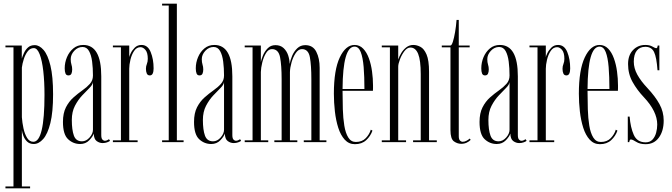

<svg xmlns="http://www.w3.org/2000/svg" viewBox="-20 -770 3638 1040"><path d="M9.5 250V240H53V-513.5H9.5V-523.5H98V-452.5Q102 -465.5 109.8 -482.8Q117.5 -500 131.5 -512.8Q145.5 -525.5 168 -525.5Q193.5 -525.5 216.2 -499.2Q239 -473 253.2 -414.5Q267.5 -356 267.5 -259Q267.5 -162.5 252.8 -103.2Q238 -44 214 -17Q190 10 163 10Q140.5 10 127 -3Q113.5 -16 106.8 -33.8Q100 -51.5 98.5 -65.5V240H143V250ZM160.5 -2Q221 -2 221 -256.5Q221 -327.5 214.5 -384.8Q208 -442 195 -475.8Q182 -509.5 163 -509.5Q143.5 -509.5 130 -491.8Q116.5 -474 108.8 -449.5Q101 -425 98.5 -404V-135Q100.5 -105.5 107.2 -74.5Q114 -43.5 127 -22.8Q140 -2 160.5 -2Z M414 10Q376.5 10 348.8 -16Q321 -42 321 -109.5Q321 -157 337.2 -188.8Q353.5 -220.5 377.8 -242Q402 -263.5 426.2 -280.5Q450.5 -297.5 467 -316Q483.5 -334.5 483.5 -361Q483.5 -401 479 -436.2Q474.5 -471.5 462.2 -493.5Q450 -515.5 427 -515.5Q401.5 -515.5 382.2 -494.8Q363 -474 363 -449.5Q363 -432.5 367 -420.2Q371 -408 371 -394Q371 -380 366.8 -370.8Q362.5 -361.5 350.5 -361.5Q339 -361.5 334.8 -371.8Q330.5 -382 330.5 -400Q330.5 -431.5 342.8 -460.5Q355 -489.5 377.5 -508Q400 -526.5 431 -526.5Q528.5 -526.5 528.5 -356.5V-39Q528.5 -21 534.5 -14.2Q540.5 -7.5 548.5 -7.5Q554.5 -7.5 560.8 -10.5Q567 -13.5 570.5 -16L576 -7Q571 -3 560 1Q549 5 536 5Q518.5 5 503.5 -6Q488.5 -17 488 -46.5Q482.5 -30 463.2 -10Q444 10 414 10ZM424 -4.5Q447 -4.5 465.2 -25.2Q483.5 -46 483.5 -67V-325.5Q482 -311 464.8 -293.8Q447.5 -276.5 425.2 -253Q403 -229.5 386 -197Q369 -164.5 369 -120Q369 -66.5 380.2 -35.5Q391.5 -4.5 424 -4.5Z M591.5 0V-10H635V-513.5H591.5V-523.5H680V-460.5Q680.5 -465.5 688 -481.5Q695.5 -497.5 710 -512Q724.5 -526.5 746.5 -526.5Q780.5 -526.5 796.2 -488Q812 -449.5 812 -399.5Q812 -382 807.2 -371.8Q802.5 -361.5 791.5 -361.5Q779.5 -361.5 775 -372Q770.5 -382.5 770.5 -397.5Q770.5 -411.5 775.5 -423.5Q780.5 -435.5 780.5 -451.5Q780.5 -484.5 768 -499.5Q755.5 -514.5 741 -514.5Q720 -514.5 706.5 -494.2Q693 -474 686.5 -446.5Q680 -419 680 -397.5V-10H725.5V0Z M858 0V-10H894V-740H858V-750H938V-10H974.5V0Z M1124 10Q1086.5 10 1058.8 -16Q1031 -42 1031 -109.5Q1031 -157 1047.2 -188.8Q1063.5 -220.5 1087.8 -242Q1112 -263.5 1136.2 -280.5Q1160.5 -297.5 1177 -316Q1193.5 -334.5 1193.5 -361Q1193.5 -401 1189 -436.2Q1184.5 -471.5 1172.2 -493.5Q1160 -515.5 1137 -515.5Q1111.5 -515.5 1092.2 -494.8Q1073 -474 1073 -449.5Q1073 -432.5 1077 -420.2Q1081 -408 1081 -394Q1081 -380 1076.8 -370.8Q1072.5 -361.5 1060.5 -361.5Q1049 -361.5 1044.8 -371.8Q1040.5 -382 1040.5 -400Q1040.5 -431.5 1052.8 -460.5Q1065 -489.5 1087.5 -508Q1110 -526.5 1141 -526.5Q1238.5 -526.5 1238.5 -356.5V-39Q1238.5 -21 1244.5 -14.2Q1250.5 -7.5 1258.5 -7.5Q1264.5 -7.5 1270.8 -10.5Q1277 -13.5 1280.5 -16L1286 -7Q1281 -3 1270 1Q1259 5 1246 5Q1228.5 5 1213.5 -6Q1198.5 -17 1198 -46.5Q1192.5 -30 1173.2 -10Q1154 10 1124 10ZM1134 -4.5Q1157 -4.5 1175.2 -25.2Q1193.5 -46 1193.5 -67V-325.5Q1192 -311 1174.8 -293.8Q1157.5 -276.5 1135.2 -253Q1113 -229.5 1096 -197Q1079 -164.5 1079 -120Q1079 -66.5 1090.2 -35.5Q1101.5 -4.5 1134 -4.5Z M1305.5 0V-10H1348V-513.5H1305.5V-523.5H1393V-434Q1395.5 -447.5 1404.2 -469.2Q1413 -491 1429.8 -508.2Q1446.5 -525.5 1472 -525.5Q1499 -525.5 1516 -509.8Q1533 -494 1540.8 -470.5Q1548.5 -447 1549 -423.5Q1552.5 -444 1562.5 -467.8Q1572.5 -491.5 1590.2 -508.5Q1608 -525.5 1633.5 -525.5Q1675 -525.5 1693.2 -489.8Q1711.5 -454 1711.5 -402.5V-10H1748V0H1625.5V-10H1666.5V-340Q1666.5 -416 1658.5 -460Q1650.5 -504 1615.5 -504Q1596.5 -504 1582 -482.8Q1567.5 -461.5 1559.2 -432.2Q1551 -403 1550.5 -379.5V-10H1590.5V0H1466V-10H1505.5V-340Q1505.5 -416 1497 -460Q1488.5 -504 1453 -504Q1434 -504 1420.8 -482.2Q1407.5 -460.5 1400.5 -431.2Q1393.5 -402 1393 -380V-10H1433V0Z M1902.5 11Q1869.5 11 1847.2 -13.5Q1825 -38 1812.2 -78Q1799.5 -118 1794 -166.5Q1788.5 -215 1788.5 -262.5Q1788.5 -391.5 1820.5 -459Q1852.5 -526.5 1900.5 -526.5Q1928 -526.5 1947.2 -506.5Q1966.5 -486.5 1978.2 -454Q1990 -421.5 1995.2 -383Q2000.5 -344.5 2000.5 -307Q2000.5 -299.5 2000.5 -292.2Q2000.5 -285 2000 -278H1835.5V-275.5Q1835.5 -227 1837 -178.2Q1838.5 -129.5 1845 -89.5Q1851.5 -49.5 1866.5 -25.2Q1881.5 -1 1907.5 -1Q1941.5 -1 1961.5 -22Q1981.5 -43 1988.5 -67.5L1997.5 -62.5Q1987 -32.5 1963.5 -10.8Q1940 11 1902.5 11ZM1900.5 -517.5Q1837 -517.5 1835.5 -288H1954Q1954 -355 1949.8 -406.8Q1945.5 -458.5 1934 -488Q1922.5 -517.5 1900.5 -517.5Z M2048 0V-10H2092V-513.5H2048V-523.5H2137V-447.5Q2142.5 -464.5 2153.5 -482.8Q2164.5 -501 2181 -513.8Q2197.5 -526.5 2219 -526.5Q2238 -526.5 2257.5 -516.2Q2277 -506 2290.5 -474.8Q2304 -443.5 2304 -380.5V-10H2346V0H2217.5V-10H2259V-368Q2259 -444 2245 -478.2Q2231 -512.5 2203 -512.5Q2185.5 -512.5 2170.5 -492.8Q2155.5 -473 2146.2 -448.2Q2137 -423.5 2137 -409V-10H2179.5V0Z M2478.5 9Q2457 9 2438.5 -4.5Q2420 -18 2420 -65.5V-513.5H2373V-523.5H2420Q2426.5 -523.5 2433 -543.8Q2439.5 -564 2445 -596Q2450.5 -628 2453 -662H2465V-523.5H2524V-513.5H2465V-32.5Q2465 -15.5 2471.5 -8.8Q2478 -2 2486.5 -2Q2497.5 -2 2508.8 -8.5Q2520 -15 2524 -19.5L2529.5 -12.5Q2521 -3.5 2507.8 2.8Q2494.5 9 2478.5 9Z M2670.5 10Q2633 10 2605.2 -16Q2577.5 -42 2577.5 -109.5Q2577.5 -157 2593.8 -188.8Q2610 -220.5 2634.2 -242Q2658.5 -263.5 2682.8 -280.5Q2707 -297.5 2723.5 -316Q2740 -334.5 2740 -361Q2740 -401 2735.5 -436.2Q2731 -471.5 2718.8 -493.5Q2706.5 -515.5 2683.5 -515.5Q2658 -515.5 2638.8 -494.8Q2619.5 -474 2619.5 -449.5Q2619.5 -432.5 2623.5 -420.2Q2627.5 -408 2627.5 -394Q2627.5 -380 2623.2 -370.8Q2619 -361.5 2607 -361.5Q2595.5 -361.5 2591.2 -371.8Q2587 -382 2587 -400Q2587 -431.5 2599.2 -460.5Q2611.5 -489.5 2634 -508Q2656.5 -526.5 2687.5 -526.5Q2785 -526.5 2785 -356.5V-39Q2785 -21 2791 -14.2Q2797 -7.5 2805 -7.5Q2811 -7.5 2817.2 -10.5Q2823.5 -13.5 2827 -16L2832.5 -7Q2827.5 -3 2816.5 1Q2805.5 5 2792.5 5Q2775 5 2760 -6Q2745 -17 2744.5 -46.5Q2739 -30 2719.8 -10Q2700.5 10 2670.5 10ZM2680.5 -4.5Q2703.5 -4.5 2721.8 -25.2Q2740 -46 2740 -67V-325.5Q2738.5 -311 2721.2 -293.8Q2704 -276.5 2681.8 -253Q2659.5 -229.5 2642.5 -197Q2625.5 -164.5 2625.5 -120Q2625.5 -66.5 2636.8 -35.5Q2648 -4.5 2680.5 -4.5Z M2848 0V-10H2891.5V-513.5H2848V-523.5H2936.5V-460.5Q2937 -465.5 2944.5 -481.5Q2952 -497.5 2966.5 -512Q2981 -526.5 3003 -526.5Q3037 -526.5 3052.8 -488Q3068.5 -449.5 3068.5 -399.5Q3068.5 -382 3063.8 -371.8Q3059 -361.5 3048 -361.5Q3036 -361.5 3031.5 -372Q3027 -382.5 3027 -397.5Q3027 -411.5 3032 -423.5Q3037 -435.5 3037 -451.5Q3037 -484.5 3024.5 -499.5Q3012 -514.5 2997.5 -514.5Q2976.5 -514.5 2963 -494.2Q2949.5 -474 2943 -446.5Q2936.5 -419 2936.5 -397.5V-10H2982V0Z M3229.5 11Q3196.5 11 3174.2 -13.5Q3152 -38 3139.2 -78Q3126.5 -118 3121 -166.5Q3115.5 -215 3115.5 -262.5Q3115.5 -391.5 3147.5 -459Q3179.5 -526.5 3227.5 -526.5Q3255 -526.5 3274.2 -506.5Q3293.5 -486.5 3305.2 -454Q3317 -421.5 3322.2 -383Q3327.5 -344.5 3327.5 -307Q3327.5 -299.5 3327.5 -292.2Q3327.5 -285 3327 -278H3162.5V-275.5Q3162.5 -227 3164 -178.2Q3165.5 -129.5 3172 -89.5Q3178.5 -49.5 3193.5 -25.2Q3208.5 -1 3234.5 -1Q3268.5 -1 3288.5 -22Q3308.5 -43 3315.5 -67.5L3324.5 -62.5Q3314 -32.5 3290.5 -10.8Q3267 11 3229.5 11ZM3227.5 -517.5Q3164 -517.5 3162.5 -288H3281Q3281 -355 3276.8 -406.8Q3272.5 -458.5 3261 -488Q3249.5 -517.5 3227.5 -517.5Z M3477 11Q3445.5 11 3426 -1.8Q3406.5 -14.5 3397 -14.5Q3390 -14.5 3388.5 0H3380.5V-138.5H3390.5Q3395 -80 3413 -39.5Q3431 1 3477.5 1Q3500.5 1 3514.2 -13.8Q3528 -28.5 3534 -50.8Q3540 -73 3540 -95.5Q3540 -166.5 3468 -243Q3431 -282 3406.5 -325.8Q3382 -369.5 3382 -423Q3382 -471 3408.8 -498.8Q3435.5 -526.5 3475.5 -526.5Q3499 -526.5 3513.8 -517.8Q3528.5 -509 3535.5 -509Q3541 -509 3542.5 -523.5H3551.5V-389.5H3541.5Q3536.5 -460 3522.8 -488.2Q3509 -516.5 3475.5 -516.5Q3446 -516.5 3429.5 -496Q3413 -475.5 3413 -436Q3413 -400.5 3432.2 -365.5Q3451.5 -330.5 3486.5 -293.5Q3529.5 -247.5 3552.2 -206Q3575 -164.5 3575 -117Q3575 -60.5 3549 -24.8Q3523 11 3477 11Z"/></svg>

Font: Imbue 100pt ExtraLight
Style: Regular
Weight: 200
Designer: Tyler Finck
Foundry: Etcetera Type Company
Version: Version 1.102; ttfautohint (v1.8.3)